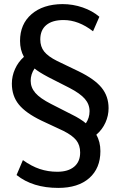

<svg xmlns="http://www.w3.org/2000/svg" viewBox="-20 -732 589 939"><path d="M451 -73Q471 -39 471 7Q471 91 416.5 139Q362 187 265 187Q140 187 61 124L92 51Q134 81 174.5 94.5Q215 108 260 108Q313 108 342.5 83.5Q372 59 372 14Q372 -22 353 -46Q334 -70 290 -92L183 -142Q106 -179 72 -221Q38 -263 38 -323Q38 -360 53.5 -394.5Q69 -429 97 -454Q78 -488 78 -532Q78 -614 134 -662.5Q190 -711 285 -712Q337 -712 384.5 -695.5Q432 -679 466 -650L435 -579Q364 -634 291 -634Q236 -634 206.5 -609.5Q177 -585 177 -539Q177 -504 196 -480Q215 -456 259 -434L365 -383Q443 -345 477 -303Q511 -261 511 -203Q511 -166 495.5 -132Q480 -98 451 -73ZM400 -129Q418 -156 418 -188Q418 -222 395 -248.5Q372 -275 320 -302L216 -355Q169 -380 149 -397Q130 -369 130 -337Q130 -304 153 -277.5Q176 -251 229 -224L333 -171Q372 -152 400 -129Z"/></svg>

Font: wassup Sans
Style: Medium
Weight: 600
Version: Version 2.001